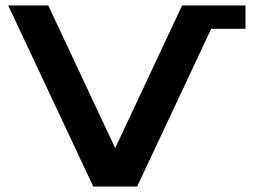

<svg xmlns="http://www.w3.org/2000/svg" viewBox="-20 -680 940 700"><path d="M10 -660H156L400 -140L644 -660H875V-575H750L480 0H320Z"/></svg>

Font: Xolonium
Style: Regular
Weight: 400
Designer: Severin Meyer
Version: Version 4.2